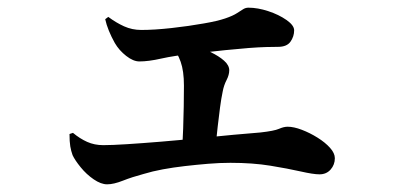

<svg xmlns="http://www.w3.org/2000/svg" viewBox="-20 -509 1040 500"><path d="M259 -29Q243 -29 224 -42Q205 -55 190 -73.5Q175 -92 169 -105Q165 -116 163 -128Q161 -140 161 -160L170 -163Q188 -148 207 -139.5Q226 -131 249 -131Q271 -131 310.5 -133.5Q350 -136 398.5 -140Q447 -144 496 -149Q545 -154 588 -158Q631 -162 658 -164Q694 -168 706.5 -173.5Q719 -179 729 -179Q745 -179 766 -171Q787 -163 807 -150.5Q827 -138 839.5 -124Q852 -110 852 -97Q852 -80 841 -67.5Q830 -55 812 -55Q796 -55 763 -62.5Q730 -70 684 -77.5Q638 -85 580 -85Q552 -85 522 -82.5Q492 -80 461.5 -76.5Q431 -73 404 -68Q377 -63 354 -56Q324 -48 300 -38.5Q276 -29 259 -29ZM454 -121Q456 -146 457 -174.5Q458 -203 458.5 -232Q459 -261 459 -286Q459 -324 450.5 -348Q442 -372 427 -390L434 -401Q456 -398 481 -391Q506 -384 528 -373.5Q550 -363 563.5 -351Q577 -339 577 -326Q577 -314 570 -300.5Q563 -287 560 -271Q556 -252 553 -229Q550 -206 547 -180Q544 -154 541 -124ZM343 -349Q327 -349 308.5 -363.5Q290 -378 279 -397Q270 -413 263.5 -429Q257 -445 254 -459L262 -465Q282 -450 303 -440.5Q324 -431 348 -431Q382 -431 427 -436Q472 -441 511 -448Q546 -454 566.5 -461Q587 -468 597.5 -475Q608 -482 614 -485.5Q620 -489 627 -489Q651 -489 678.5 -480Q706 -471 726 -457Q746 -443 746 -430Q746 -414 736.5 -400.5Q727 -387 704 -387Q692 -387 673 -386.5Q654 -386 628 -384Q602 -382 567.5 -378.5Q533 -375 489 -370Q433 -364 400 -356.5Q367 -349 343 -349Z"/></svg>

Font: Noto Serif SC ExtraLight
Style: Bold
Weight: 700
Version: Version 2.002-H1;hotconv 1.1.0;makeotfexe 2.6.0